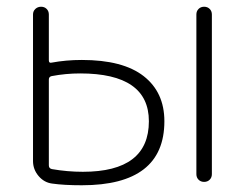

<svg xmlns="http://www.w3.org/2000/svg" viewBox="-20 -540 727 570"><path d="M563 -23V-497Q563 -507 569.5 -513.5Q576 -520 586 -520Q596 -520 602.5 -513.5Q609 -507 609 -497V-23Q609 -13 602.5 -6.5Q596 0 586 0Q576 0 569.5 -6.5Q563 -13 563 -23ZM226 -30Q422 -30 422 -180Q422 -322 218 -322Q175 -322 133 -314Q125 -312 125 -304V-49Q125 -40 134 -38Q180 -30 226 -30ZM223 -362Q345 -362 406.5 -314Q468 -266 468 -180Q468 10 223 10Q170 10 135 5Q111 2 94.5 -17.5Q78 -37 78 -62V-497Q78 -507 85 -513.5Q92 -520 102 -520Q112 -520 118.5 -513.5Q125 -507 125 -497V-361Q125 -352 133 -354Q176 -362 223 -362Z"/></svg>

Font: Rounded Mplus 1c Light
Style: Regular
Weight: 300
Version: Version 1.059.20150529